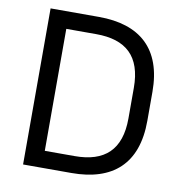

<svg xmlns="http://www.w3.org/2000/svg" viewBox="-79 -774 805 848"><g transform="rotate(10 323.5 -350.0)"><path d="M80 0H297C481 0 587 -91 587 -285V-415C587 -608 481 -700 297 -700H80ZM164 -76V-623H298C432 -623 503 -560 503 -418V-281C503 -140 432 -76 298 -76Z"/></g></svg>

Font: Meta Space
Style: Regular
Weight: 400
Designer: Meta Pool / Florian Karsten
Foundry: Meta Pool / Florian Karsten
Version: Version 2.000;Glyphs 3.1.1 (3137)